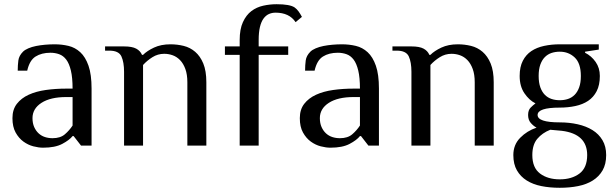

<svg xmlns="http://www.w3.org/2000/svg" viewBox="-20 -690 2919 910"><path d="M324 -230H294Q219 -230 176.5 -202.5Q134 -175 134 -130Q134 -106 142 -88Q150 -70 163 -58Q176 -46 193 -40.5Q210 -35 229 -35Q266 -35 287.5 -53.5Q309 -72 324 -95ZM364 0 329 -45H324Q309 -26 275 -8Q241 10 184 10Q163 10 138 3.5Q113 -3 91 -19Q69 -35 54 -62Q39 -89 39 -130Q39 -171 60 -198Q81 -225 116 -241Q151 -257 197 -263.5Q243 -270 294 -270H324Q324 -322 316 -355.5Q308 -389 294 -407.5Q280 -426 260.5 -433Q241 -440 219 -440Q177 -440 148.5 -422Q120 -404 109 -355H64Q64 -381 67 -403.5Q70 -426 89 -445Q98 -454 114.5 -461Q131 -468 151 -472Q171 -476 193.5 -478Q216 -480 239 -480Q273 -480 304.5 -472.5Q336 -465 360.5 -442.5Q385 -420 399.5 -378.5Q414 -337 414 -270V0Z M568 -350Q568 -395 555.5 -422.5Q543 -450 498 -450H478V-470H568Q606 -470 625.5 -459.5Q645 -449 653 -430H658Q677 -449 710 -464.5Q743 -480 788 -480Q820 -480 850.5 -472.5Q881 -465 905 -444.5Q929 -424 943.5 -389Q958 -354 958 -300V0H868V-300Q868 -337 858.5 -363Q849 -389 833.5 -405Q818 -421 798.5 -428Q779 -435 758 -435Q728 -435 702.5 -419Q677 -403 658 -382V0H568Z M1286 -630Q1269 -630 1254.5 -623.5Q1240 -617 1229 -602Q1218 -587 1212 -562Q1206 -537 1206 -500V-470H1346V-430H1206V0H1116V-430H1046V-470H1116V-500Q1116 -552 1131.5 -585.5Q1147 -619 1171.5 -637.5Q1196 -656 1227.5 -663Q1259 -670 1291 -670Q1353 -670 1376 -655Q1387 -647 1395 -636Q1403 -625 1411 -610L1381 -585Q1351 -630 1286 -630Z M1686 -230H1656Q1581 -230 1538.5 -202.5Q1496 -175 1496 -130Q1496 -106 1504 -88Q1512 -70 1525 -58Q1538 -46 1555 -40.5Q1572 -35 1591 -35Q1628 -35 1649.5 -53.5Q1671 -72 1686 -95ZM1726 0 1691 -45H1686Q1671 -26 1637 -8Q1603 10 1546 10Q1525 10 1500 3.5Q1475 -3 1453 -19Q1431 -35 1416 -62Q1401 -89 1401 -130Q1401 -171 1422 -198Q1443 -225 1478 -241Q1513 -257 1559 -263.5Q1605 -270 1656 -270H1686Q1686 -322 1678 -355.5Q1670 -389 1656 -407.5Q1642 -426 1622.5 -433Q1603 -440 1581 -440Q1539 -440 1510.5 -422Q1482 -404 1471 -355H1426Q1426 -381 1429 -403.5Q1432 -426 1451 -445Q1460 -454 1476.5 -461Q1493 -468 1513 -472Q1533 -476 1555.5 -478Q1578 -480 1601 -480Q1635 -480 1666.5 -472.5Q1698 -465 1722.5 -442.5Q1747 -420 1761.5 -378.5Q1776 -337 1776 -270V0Z M1930 -350Q1930 -395 1917.5 -422.5Q1905 -450 1860 -450H1840V-470H1930Q1968 -470 1987.5 -459.5Q2007 -449 2015 -430H2020Q2039 -449 2072 -464.5Q2105 -480 2150 -480Q2182 -480 2212.5 -472.5Q2243 -465 2267 -444.5Q2291 -424 2305.5 -389Q2320 -354 2320 -300V0H2230V-300Q2230 -337 2220.5 -363Q2211 -389 2195.5 -405Q2180 -421 2160.5 -428Q2141 -435 2120 -435Q2090 -435 2064.5 -419Q2039 -403 2020 -382V0H1930Z M2443 -330Q2443 -373 2458 -402Q2473 -431 2498.5 -448Q2524 -465 2559 -472.5Q2594 -480 2633 -480H2818V-455L2753 -445V-440Q2783 -425 2803 -396.5Q2823 -368 2823 -330Q2823 -287 2808 -258Q2793 -229 2767.5 -212Q2742 -195 2707 -187.5Q2672 -180 2633 -180Q2528 -180 2528 -145Q2528 -110 2633 -110Q2678 -110 2718 -101Q2758 -92 2788 -73.5Q2818 -55 2835.5 -25.5Q2853 4 2853 45Q2853 88 2836 117.5Q2819 147 2789.5 165.5Q2760 184 2720 192Q2680 200 2633 200Q2586 200 2546 192Q2506 184 2476.5 165.5Q2447 147 2430 117.5Q2413 88 2413 45Q2413 -4 2445.5 -37Q2478 -70 2523 -85Q2508 -93 2495.5 -107.5Q2483 -122 2483 -145Q2483 -168 2495 -180Q2507 -192 2518 -200Q2488 -215 2465.5 -248Q2443 -281 2443 -330ZM2588 -75Q2550 -60 2526.5 -32Q2503 -4 2503 45Q2503 105 2539.5 132.5Q2576 160 2633 160Q2690 160 2726.5 132.5Q2763 105 2763 45Q2763 -55 2643 -70ZM2733 -330Q2733 -390 2704 -417.5Q2675 -445 2633 -445Q2612 -445 2594 -439Q2576 -433 2562.5 -419.5Q2549 -406 2541 -384Q2533 -362 2533 -330Q2533 -298 2541 -276Q2549 -254 2562.5 -240.5Q2576 -227 2594 -221Q2612 -215 2633 -215Q2654 -215 2672 -221Q2690 -227 2703.5 -240.5Q2717 -254 2725 -276Q2733 -298 2733 -330Z"/></svg>

Font: Philosopher
Style: Regular
Weight: 400
Designer: Jovanny Lemonad
Foundry: Jovanny Lemonad
Version: Version 1.000